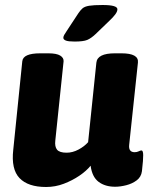

<svg xmlns="http://www.w3.org/2000/svg" viewBox="-20 -738 597 767"><path d="M164 9Q92 9 58 -26.5Q24 -62 33 -140L69 -493Q72 -525 141 -525H173Q206 -525 220.5 -516Q235 -507 234 -493L201 -177Q198 -152 208 -140Q218 -128 246 -128Q270 -128 293.5 -140.5Q317 -153 332 -170L365 -488Q369 -525 439 -525H465Q535 -525 531 -488L496 -159Q493 -130 518 -130Q527 -130 534 -133.5Q541 -137 545 -137Q552 -137 552 -118Q552 -110 551 -94.5Q550 -79 547 -54Q544 -31 526 -17.5Q508 -4 484 2Q460 8 440 8Q400 8 374 -11.5Q348 -31 342 -76Q325 -55 297 -36Q269 -17 235 -4Q201 9 164 9ZM278 -572Q253 -572 243 -576Q233 -580 233 -587Q233 -592 236.5 -598.5Q240 -605 247 -615L293 -685Q301 -697 309.5 -704.5Q318 -712 336 -715Q354 -718 390 -718Q449 -718 449 -701Q449 -692 440.5 -680.5Q432 -669 417 -655L362 -602Q344 -585 328.5 -578.5Q313 -572 278 -572Z"/></svg>

Font: Asap ExtraBold
Style: Italic
Weight: 800
Italic angle: -6°
Designer: Pablo Cosgaya
Foundry: Omnibus-Type
Version: Version 3.001; ttfautohint (v1.8.4.7-5d5b)